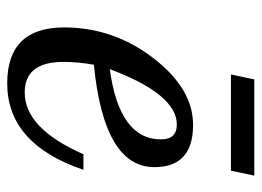

<svg xmlns="http://www.w3.org/2000/svg" viewBox="-116 -591 722 530"><g transform="rotate(90 245.0 -326.0)"><path d="M210 15.1Q55.7 15.1 55.7 -142.1Q55.7 -277.8 140.1 -387.9Q224.6 -498 324.7 -498Q441.4 -498 441.4 -391.1Q441.4 -252 158.7 -224.1Q150.9 -181.2 150.9 -140.1Q150.9 -33.2 235.4 -33.2Q334.5 -33.2 405.8 -195.3H448.7Q377.4 15.1 210 15.1ZM170.9 -268.1Q364.7 -294.4 364.7 -409.2Q364.7 -453.1 323.7 -453.1Q240.2 -453.1 170.9 -268.1ZM451.2 -602.5H185.5L199.2 -667H464.8Z"/></g></svg>

Font: Munson
Style: Italic
Weight: 400
Italic angle: -12°
Designer: Paul James MIller
Foundry: High-Logic / Made with FontCreator
Version: Version 2.10;May 5, 2019;FontCreator 11.5.0.2430 64-bit